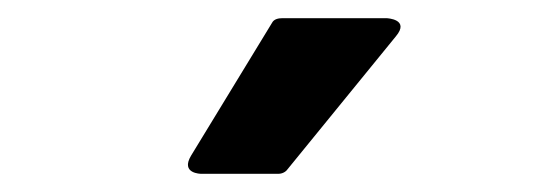

<svg xmlns="http://www.w3.org/2000/svg" viewBox="-20 -751 589 211"><path d="M415 -711C431 -730 405 -731 405 -731H290C286 -731 281 -730 279 -726L190 -580C178 -560 201 -560 201 -560H286C290 -560 294 -562 296 -565Z"/></svg>

Font: Falling Sky
Style: Bd
Weight: 700
Designer: Paul D. Hunt
Foundry: Adobe Systems Incorporated
Version: Version 1.02